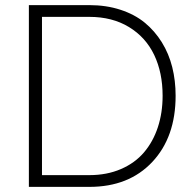

<svg xmlns="http://www.w3.org/2000/svg" viewBox="-20 -730 753 750"><path d="M92.8 0V-710H329.1Q395 -710 450.4 -691.9Q505.9 -673.8 545.2 -641.6Q584.5 -609.4 612.1 -564.9Q639.6 -520.5 652.8 -467.8Q666 -415 666 -356Q666 -194.3 574.7 -97.2Q483.4 0 329.1 0ZM329.1 -664.1H144V-45.9H329.1Q397.5 -45.9 452.4 -69.6Q507.3 -93.3 542.7 -135Q578.1 -176.8 596.7 -233.2Q615.2 -289.6 615.2 -356Q615.2 -446.3 582.3 -515.4Q549.3 -584.5 483.9 -624.3Q418.5 -664.1 329.1 -664.1Z"/></svg>

Font: Rawline Light
Style: Regular
Weight: 300
Designer: Matt McInerney, Pablo Impallari, Rodrigo Fuenzalida
Foundry: Matt McInerney, Pablo Impallari, Rodrigo Fuenzalida
Version: Version 4.020;PS 004.020;hotconv 1.0.88;makeotf.lib2.5.64775